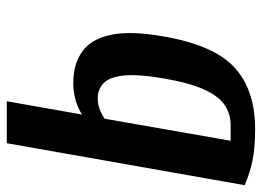

<svg xmlns="http://www.w3.org/2000/svg" viewBox="-120 -430 750 549"><g transform="rotate(90 254.5 -155.0)"><path d="M269 200 307 -15Q290 -4 267 3Q244 10 218 10Q163 10 127 -15.5Q91 -41 79 -98Q67 -155 84 -250Q109 -393 173 -451.5Q237 -510 349 -510Q402 -510 438.5 -502.5Q475 -495 509 -480L389 200ZM260 -60Q279 -60 294.5 -66.5Q310 -73 319 -80L382 -440H337Q307 -440 281.5 -424Q256 -408 236.5 -366.5Q217 -325 204 -250Q191 -175 195.5 -134Q200 -93 217.5 -76.5Q235 -60 260 -60Z"/></g></svg>

Font: Cuprum
Style: Bold Italic
Weight: 700
Italic angle: -10°
Designer: Jovanny Lemonad
Foundry: Jovanny Lemonad
Version: Version 3.000